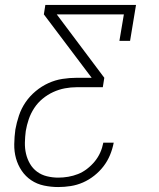

<svg xmlns="http://www.w3.org/2000/svg" viewBox="-20 -550 640 775"><path d="M215 205Q186 205 157.5 199Q129 193 106 177.5Q83 162 67.5 139Q52 116 44.5 89Q37 62 37.5 32Q38 2 42 -27Q47 -55 56.5 -83.5Q66 -112 83 -137Q100 -162 124 -182Q148 -202 175.5 -214.5Q203 -227 232 -231.5Q261 -236 290 -236H350L157 -492L163 -530H529L505 -385H462L480 -492H209L401 -236L395 -198H290Q266 -198 242 -193.5Q218 -189 195 -178.5Q172 -168 152 -151.5Q132 -135 118 -113.5Q104 -92 96 -68.5Q88 -45 84 -21Q81 2 80.5 25.5Q80 49 85 70.5Q90 92 101 111Q112 130 129.5 143Q147 156 169.5 161.5Q192 167 215 167Q235 167 255.5 163.5Q276 160 295 152.5Q314 145 331.5 131.5Q349 118 362.5 101.5Q376 85 384.5 66Q393 47 397 26H439Q434 52 424 76Q414 100 398 121Q382 142 360.5 159Q339 176 315 186.5Q291 197 265.5 201Q240 205 215 205Z"/></svg>

Font: Iosevka Slab XLtExObl
Style: Regular
Weight: 200
Width: 7
Italic angle: -9°
Monospace: yes
Designer: Belleve Invis
Foundry: Belleve Invis
Version: Version 11.1.1; ttfautohint (v1.8.3)